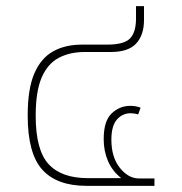

<svg xmlns="http://www.w3.org/2000/svg" viewBox="-20 -604 592 624"><path d="M261 0Q165 0 117.5 -52.5Q70 -105 70 -229Q70 -315 91.5 -365Q113 -415 152.5 -437Q192 -459 246 -459H328Q384 -459 403 -479.5Q422 -500 422 -543V-584H448V-539Q448 -490 422.5 -462.5Q397 -435 340 -435H255Q206 -435 170 -415.5Q134 -396 115 -351Q96 -306 96 -228Q96 -116 138 -70.5Q180 -25 266 -25H374Q345 -48 331 -80.5Q317 -113 317 -152Q317 -211 343 -235.5Q369 -260 403 -260Q422 -260 437 -254L429 -232Q423 -234 416.5 -235Q410 -236 405 -236Q378 -236 360 -215.5Q342 -195 342 -150Q342 -93 369.5 -58.5Q397 -24 432 -24H482V0Z"/></svg>

Font: Noto Sans Thai UI Thin
Style: Regular
Weight: 100
Designer: Monotype Design Team
Foundry: Monotype Imaging Inc.
Version: Version 2.000